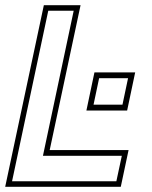

<svg xmlns="http://www.w3.org/2000/svg" viewBox="-32 -720 587 740"><path d="M-12 0 137 -700H278.5L159.5 -141.5H463.5L433.5 0ZM14.5 -21.5H416.5L437.5 -119.5H133.5L252 -678.5H154ZM301 -294 332 -441H489L458 -294ZM328.5 -316.5H440L461.5 -418.5H350Z"/></svg>

Font: Tourney Thin ExtraLight
Style: Italic
Weight: 250
Italic angle: -12°
Version: Version 1.015